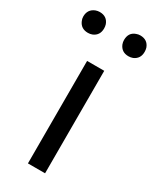

<svg xmlns="http://www.w3.org/2000/svg" viewBox="-222 -824 720 881"><g transform="rotate(30 137.5 -383.5)"><path d="M91.8 0V-543H182.6V0ZM30.3 -656.2Q-6.8 -656.2 -20.5 -688.5Q-25.4 -699.2 -25.4 -710.9Q-25.4 -749 8.8 -762.7Q19.5 -766.6 30.3 -766.6Q69.3 -766.6 82 -731.4Q85 -721.7 85 -710.9Q85 -673.8 52.7 -660.2Q42 -656.2 30.3 -656.2ZM245.1 -656.2Q208 -656.2 194.3 -689.5Q190.4 -700.2 190.4 -710.9Q190.4 -751 224.6 -762.7Q234.4 -766.6 245.1 -766.6Q284.2 -766.6 296.9 -731.4Q299.8 -721.7 299.8 -710.9Q299.8 -673.8 267.6 -660.2Q256.8 -656.2 245.1 -656.2Z"/></g></svg>

Font: Taipei Sans TC Beta
Style: Regular
Weight: 400
Designer: JT Foundry
Foundry: JT Foundry
Version: Version 1.000